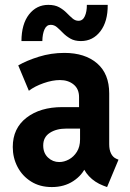

<svg xmlns="http://www.w3.org/2000/svg" viewBox="-20 -757 531 785"><path d="M191.8 7.8Q142.9 7.8 107.1 -14.8Q71.2 -37.3 51.7 -74.6Q32.2 -111.9 32.2 -156Q32.2 -232.4 88.3 -275.7Q144.4 -319.1 234.8 -319.1H322.6V-231.2H250.5Q210.2 -231.2 183.5 -213.7Q156.7 -196.3 156.7 -162.3Q156.7 -131.3 176.2 -112.9Q195.7 -94.5 222.2 -94.5Q242.2 -94.5 261.9 -105.2Q281.5 -115.9 294.4 -136.5Q307.3 -157 307.3 -187.2V-252.3L303.2 -275.7V-360.2Q303.2 -393.5 280.9 -411.6Q258.7 -429.7 225.1 -429.7Q194.3 -429.7 158.2 -417Q122 -404.3 98 -385.9L54.6 -489.6Q89 -509.5 138.9 -525.1Q188.9 -540.7 243 -540.7Q327.4 -540.7 377 -498Q426.5 -455.2 426.5 -375.2V-167.2Q426.5 -144.5 433.9 -129.5Q441.3 -114.5 454.6 -108.4L464.5 -104.1L417.8 7.8L402.2 2Q367.1 -11.6 343.8 -36.6Q320.5 -61.7 316.8 -86.3L346.9 -62.4H291.1L331.4 -77.1Q316.8 -41 279.6 -16.6Q242.5 7.8 191.8 7.8ZM67.7 -589.1Q68 -658.6 98.6 -697.9Q129.3 -737.1 177.4 -737.1Q204.3 -737.1 222 -727.3Q239.6 -717.5 252.3 -704.5Q265 -691.6 276.3 -681.8Q287.5 -672 300.9 -672Q318.4 -672 326.9 -690.9Q335.4 -709.8 335.1 -737.1H420.4Q421 -669.1 390.4 -629.1Q359.7 -589.1 310.8 -589.1Q285.3 -589.1 267.9 -599.1Q250.5 -609.1 237.6 -622.3Q224.7 -635.5 213.2 -645.5Q201.7 -655.5 187.2 -655.5Q170.4 -655.5 162 -637Q153.6 -618.5 153.1 -589.1Z"/></svg>

Font: Reddit Sans Condensed
Style: Regular
Weight: 400
Designer: Stephen Hutchings
Foundry: Reddit
Version: Version 1.014